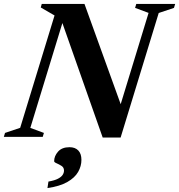

<svg xmlns="http://www.w3.org/2000/svg" viewBox="-48 -695 910 975"><path d="M579.5 -125.5 541.5 -89.5 706.5 -629.5 638 -655 644 -675H841.5L835.5 -655L758 -629L564.5 3.5H473.5L257 -611.5L281.5 -619.5L106 -45.5L175 -20L169 0H-28.5L-22.5 -20L54.5 -46L229 -616.5L159 -657L164 -675H381ZM227 123.5Q227 97.5 246.8 75Q266.5 52.5 305 52.5Q333.5 52.5 349.5 69Q365.5 85.5 365.5 117Q365.5 148.5 348.8 178Q332 207.5 294 229.2Q256 251 193 260L198 227Q229.5 221.5 246.5 212.5Q263.5 203.5 270.2 193Q277 182.5 277 171Q277 155.5 264.5 147.5Q252 139.5 239.5 134.2Q227 129 227 123.5Z"/></svg>

Font: Newsreader 24pt
Style: Bold Italic
Weight: 700
Italic angle: -17°
Designer: Hugues Gentile
Foundry: Production Type
Version: Version 1.003